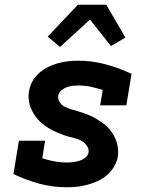

<svg xmlns="http://www.w3.org/2000/svg" viewBox="-20 -785 640 813"><path d="M264 8Q202 8 145.5 -7.5Q89 -23 37 -48L60 -189H171L159 -115Q183 -107 209 -102Q235 -97 263 -97Q276 -97 289 -98.5Q302 -100 315.5 -104Q329 -108 341 -117.5Q353 -127 355 -140Q357 -155 348.5 -167Q340 -179 328.5 -186.5Q317 -194 303 -198Q289 -202 274.5 -205.5Q260 -209 247 -214Q234 -219 221 -224.5Q208 -230 195.5 -237Q183 -244 171.5 -252Q160 -260 150 -269.5Q140 -279 131.5 -290.5Q123 -302 116.5 -314.5Q110 -327 106 -340.5Q102 -354 101 -369Q100 -384 103 -399Q106 -420 117 -440Q128 -460 145.5 -475.5Q163 -491 183 -501Q203 -511 224.5 -517Q246 -523 267.5 -525.5Q289 -528 310 -528Q371 -528 428 -512.5Q485 -497 537 -472L515 -339H404L415 -404Q390 -412 364.5 -417.5Q339 -423 312 -423Q300 -423 287 -421.5Q274 -420 262 -415.5Q250 -411 239.5 -402Q229 -393 227 -381Q224 -366 232 -353.5Q240 -341 252.5 -334Q265 -327 279 -323Q293 -319 306.5 -315Q320 -311 334 -306Q348 -301 361 -295.5Q374 -290 386 -283Q398 -276 409.5 -268Q421 -260 431.5 -250.5Q442 -241 450 -230Q458 -219 464.5 -206.5Q471 -194 475 -180Q479 -166 480 -151.5Q481 -137 479 -121Q475 -100 463 -79.5Q451 -59 433 -43.5Q415 -28 394 -18.5Q373 -9 351.5 -3Q330 3 307.5 5.5Q285 8 264 8ZM234 -586 182 -630 310 -765H430L511 -626L450 -590L361 -702Z"/></svg>

Font: Iosevka Etoile Extrabold
Style: Italic
Weight: 800
Italic angle: -9°
Designer: Belleve Invis
Foundry: Belleve Invis
Version: Version 22.1.2; ttfautohint (v1.8.4)